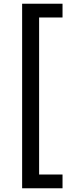

<svg xmlns="http://www.w3.org/2000/svg" viewBox="-20 -801 426 1021"><path d="M97.7 200.2V-781.2H312.5V-708H188V127H312.5V200.2Z"/></svg>

Font: Andika FrenchTight
Style: Regular
Weight: 400
Designer: Victor Gaultney, Annie Olsen, Julie Remington, Don Collingsworth, Eric Hays, Becca Hirsbrunner
Foundry: SIL International
Version: Version 5.000 ; Dig1 Dig4Opn Dig7 LnSpcTght